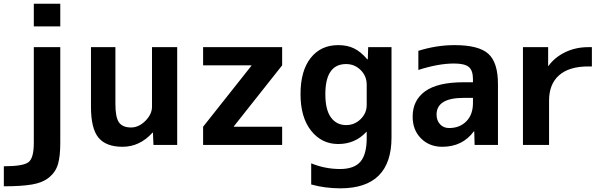

<svg xmlns="http://www.w3.org/2000/svg" viewBox="-36 -770 3213 1020"><path d="M-15.6 219.7V113.3Q87.9 113.3 115.7 91.3Q143.6 69.3 143.6 -9.8V-519.5H284.2V-9.8Q284.2 60.5 272 102.1Q259.8 143.6 225.6 171.9Q191.4 200.2 134.8 210Q78.1 219.7 -15.6 219.7ZM143.6 -629.9V-750H284.2V-629.9Z M447.3 -519.5H577.1V-216.8Q577.1 -146.5 596.2 -119.6Q615.2 -92.8 660.2 -92.8Q701.2 -92.8 736.3 -127.9Q771.5 -163.1 771.5 -203.1V-519.5H905.3V0H779.3L776.4 -65.4H774.4Q706.1 9.8 615.2 9.8Q527.3 9.8 487.3 -38.6Q447.3 -86.9 447.3 -203.1Z M1043 -519.5H1462.9V-422.9L1206.1 -98.6V-96.7H1462.9V0H1043V-96.7L1299.8 -420.9V-422.9H1043Z M2043.9 -519.5V-40Q2043.9 229.5 1773.4 230.5Q1690.4 230.5 1617.2 210V97.7Q1691.4 127.9 1770.5 127.9Q1844.7 127.9 1878.4 89.4Q1912.1 50.8 1912.1 -37.1V-69.3H1910.2Q1850.6 -4.9 1760.7 -4.9Q1672.9 -4.9 1616.7 -75.7Q1560.5 -146.5 1560.5 -270Q1560.5 -393.6 1614.3 -461.9Q1668 -530.3 1760.7 -530.3Q1808.6 -530.3 1844.2 -513.2Q1879.9 -496.1 1915 -455.1H1918L1919.9 -519.5ZM1692.4 -269.5Q1692.4 -186.5 1722.2 -146Q1752 -105.5 1802.7 -105.5Q1847.7 -105.5 1879.9 -137.2Q1912.1 -168.9 1912.1 -211.9V-320.3Q1912.1 -366.2 1879.9 -397.9Q1847.7 -429.7 1802.7 -429.7Q1692.4 -429.7 1692.4 -269.5Z M2378.9 -530.3Q2506.8 -530.3 2558.1 -484.4Q2609.4 -438.5 2609.4 -323.2V0H2485.4L2483.4 -72.3H2481.4Q2420.9 9.8 2313.5 9.8Q2245.1 9.8 2200.7 -34.7Q2156.2 -79.1 2156.2 -150.4Q2156.2 -237.3 2222.7 -285.2Q2289.1 -333 2426.8 -333H2476.6V-349.6Q2476.6 -395.5 2454.6 -414.1Q2432.6 -432.6 2376 -432.6Q2293 -432.6 2186.5 -398.4V-500Q2283.2 -530.3 2378.9 -530.3ZM2476.6 -250H2426.8Q2284.2 -250 2283.2 -162.1Q2283.2 -129.9 2301.8 -109.9Q2320.3 -89.8 2349.6 -89.8Q2406.2 -89.8 2441.4 -125.5Q2476.6 -161.1 2476.6 -222.7Z M2742.2 -519.5H2876V-419.9H2877.9Q2911.1 -465.8 2966.8 -492.7Q3022.5 -519.5 3088.9 -519.5H3108.4V-417H3088.9Q2987.3 -417 2934.1 -370.1Q2880.9 -323.2 2880.9 -235.4V0H2742.2Z"/></svg>

Font: Mgen+ 1c bold
Style: Bold
Weight: 700
Designer: [Source Han Sans]
Ryoko NISHIZUKA  (kana & ideographs); Paul D. Hunt (Latin, Greek & Cyrillic); Wenlong ZHANG  (bopomofo
Version: Version 1.059.20150602